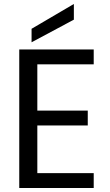

<svg xmlns="http://www.w3.org/2000/svg" viewBox="-20 -947 553 967"><path d="M452 0V-75H168V-315H422V-390H168V-623H452V-698H77V0ZM139 -802V-734L352 -848V-927Z"/></svg>

Font: Poppins
Style: Regular
Weight: 400
Designer: Ninad Kale (Devanagari), Jonny Pinhorn (Latin)
Foundry: Indian Type Foundry
Version: 4.004